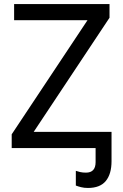

<svg xmlns="http://www.w3.org/2000/svg" viewBox="-20 -734 612 952"><path d="M416 198Q397 198 381.5 194Q366 190 356 186V113Q364 116 377 119Q390 122 406 122Q454 122 454 70V0H38V-68L414 -634H50V-714H523V-646L147 -80H533V65Q533 129 504.5 163.5Q476 198 416 198Z"/></svg>

Font: TSCustom
Style: Regular
Weight: 400
Designer: Monotype Design Team
Foundry: Monotype Imaging Inc.
Version: Version 2.004; ttfautohint (v1.8.3) -l 8 -r 50 -G 200 -x 14 